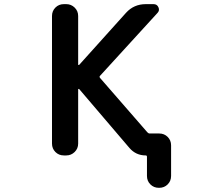

<svg xmlns="http://www.w3.org/2000/svg" viewBox="-20 -774 1040 932"><path d="M751 137.7Q726.6 137.7 710 121.1Q693.4 104.5 693.4 80.1V-12.7Q693.4 -19.5 687.5 -19.5Q639.6 -19.5 608.4 -55.7L364.3 -341.8Q363.3 -342.8 361.3 -342.3Q359.4 -341.8 359.4 -339.8V-77.1Q359.4 -52.7 342.3 -36.1Q325.2 -19.5 301.8 -19.5H290Q265.6 -19.5 249 -36.1Q232.4 -52.7 232.4 -77.1V-696.3Q232.4 -720.7 249 -737.3Q265.6 -753.9 290 -753.9H301.8Q325.2 -753.9 342.3 -737.3Q359.4 -720.7 359.4 -696.3V-460.9Q359.4 -459 361.3 -458.5Q363.3 -458 364.3 -459L591.8 -711.9Q629.9 -753.9 687.5 -753.9H725.6Q742.2 -753.9 749 -738.8Q755.9 -723.6 745.1 -711.9L465.8 -406.2Q460.9 -401.4 465.8 -395.5L695.3 -131.8Q700.2 -126 707 -126H752.9Q777.3 -126 793.9 -109.4Q810.5 -92.8 810.5 -68.4V80.1Q810.5 104.5 793.9 121.1Q777.3 137.7 752.9 137.7Z"/></svg>

Font: Rounded Mgen+ 1mn medium
Style: Regular
Weight: 500
Designer: [Source Han Sans]
Ryoko NISHIZUKA  (kana & ideographs); Paul D. Hunt (Latin, Greek & Cyrillic); Wenlong ZHANG  (bopomofo
Version: Version 1.059.20150602